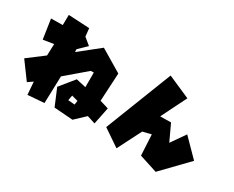

<svg xmlns="http://www.w3.org/2000/svg" viewBox="-86 -886 1463 1202"><g transform="rotate(30 646.0 -284.5)"><path d="M395 -110 402 -147 447 -135 443 -106ZM131 -574 130 -500 46 -499 67 -358 143 -370 140 -286 25 -199 114 -78 150 -103 157 -11 275 -20 281 -216 425 -339 447 -340V-234L376 -250L293 -148L344 -27L479 -17L551 -85L610 -66L635 -189L572 -208L583 -411L424 -506L281 -392L280 -412L338 -468L289 -508L283 -566Z M873 -564 685 -83 807 0 894 -171 955 -186 963 -37 1093 5 1267 -175 1147 -297 1076 -195 1022 -311 944 -310 1035 -493Z"/></g></svg>

Font: Super Mario
Style: Regular
Weight: 400
Version: Version 1.0